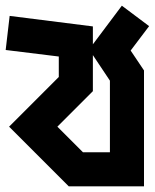

<svg xmlns="http://www.w3.org/2000/svg" viewBox="-27 -536 545 676"><path d="M300 -342V-215L175 -90L265 0H360V-252ZM402 -516 498 -444 433 -358 480 -288V120H215L5 -90L180 -265V-337L-7 -360L7 -480L300 -443V-380Z"/></svg>

Font: SOV_raksil
Style: Book
Weight: 400
Version: Version 1.00